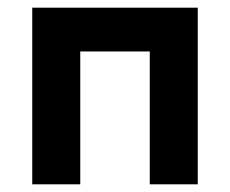

<svg xmlns="http://www.w3.org/2000/svg" viewBox="-20 -480 599 500"><path d="M495 -460V0H370V-346H189V0H64V-460Z"/></svg>

Font: Jost* Semi
Style: Regular
Weight: 600
Version: Version 3.7